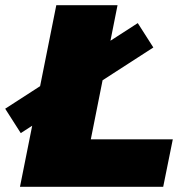

<svg xmlns="http://www.w3.org/2000/svg" viewBox="-55 -720 712 740"><path d="M162 -700H398L295 -183H611L574 0H22ZM-35 -301 476 -631 536 -537 25 -207Z"/></svg>

Font: Montserrat Alternates Black
Style: Italic
Weight: 900
Italic angle: -11.3°
Designer: Julieta Ulanovsky
Foundry: Julieta Ulanovsky
Version: Version 7.200